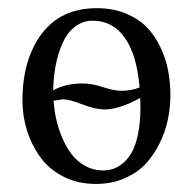

<svg xmlns="http://www.w3.org/2000/svg" viewBox="-20 -441 474 472"><path d="M35.2 -193.8Q35.2 -294.9 82.5 -357.9Q129.9 -420.9 217.8 -420.9Q257.3 -420.9 288.8 -408Q320.3 -395 340.6 -374.3Q360.8 -353.5 374.3 -325.2Q387.7 -296.9 393.3 -267.6Q398.9 -238.3 398.9 -207Q398.9 -177.2 392.8 -147.7Q386.7 -118.2 372.6 -89.1Q358.4 -60.1 337.9 -38.1Q317.4 -16.1 285.6 -2.4Q253.9 11.2 215.8 11.2Q171.4 11.2 136 -6.8Q100.6 -24.9 79.1 -54.7Q57.6 -84.5 46.4 -120.1Q35.2 -155.8 35.2 -193.8ZM323.2 -226.1Q316.4 -306.2 286.9 -348.1Q257.3 -390.1 208 -390.1Q183.1 -390.1 164.1 -375.2Q145 -360.4 133.8 -335Q122.6 -309.6 116.9 -280.3Q111.3 -251 110.8 -218.8Q139.6 -235.8 184.1 -235.8Q205.6 -235.8 233.2 -226.8Q260.7 -217.8 278.8 -217.8Q302.7 -217.8 323.2 -226.1ZM111.8 -193.4Q113.3 -170.4 118.4 -147.5Q123.5 -124.5 133.3 -101.6Q143.1 -78.6 156.5 -61.3Q169.9 -43.9 189.7 -33Q209.5 -22 232.9 -22Q245.6 -22 257.6 -25.6Q269.5 -29.3 282.2 -39.8Q294.9 -50.3 304.2 -66.9Q313.5 -83.5 319.3 -111.6Q325.2 -139.6 325.2 -175.8Q325.2 -192.4 324.7 -200.2Q272.9 -171.9 236.8 -171.9Q215.3 -171.9 182.9 -184.3Q150.4 -196.8 134.8 -196.8Q133.8 -196.8 111.8 -193.4Z"/></svg>

Font: Linux Libertine Display G
Style: Regular
Weight: 400
Designer: Philipp H. Poll
Foundry: Philipp H. Poll
Version: Version 5.0.9